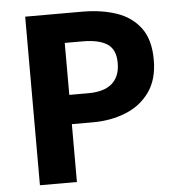

<svg xmlns="http://www.w3.org/2000/svg" viewBox="-53 -793 783 843"><g transform="rotate(-5 338.5 -371.5)"><path d="M89 0V-743H341Q423 -743 489.5 -721Q556 -699 595.5 -647Q635 -595 635 -505Q635 -419 595.5 -363.5Q556 -308 490 -281.5Q424 -255 345 -255H252V0ZM252 -384H336Q406 -384 441 -415Q476 -446 476 -505Q476 -565 439 -589Q402 -613 331 -613H252Z"/></g></svg>

Font: Noto Sans TC ExtraBold
Style: Regular
Weight: 800
Designer: Ryoko NISHIZUKA  (kana, bopomofo & ideographs); Paul D. Hunt (Latin, Greek & Cyrillic); Sandoll Communications , Soo-you
Foundry: Adobe
Version: Version 2.004-H2;hotconv 1.0.118;makeotfexe 2.5.65603